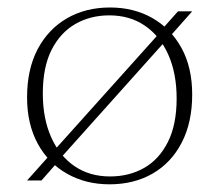

<svg xmlns="http://www.w3.org/2000/svg" viewBox="-20 -470 572 500"><path d="M50.5 0 109 -65.5 119.5 -76.5 394.5 -383 403.5 -395.5 443.5 -440.5H480.5L422.5 -375L411.5 -364L137 -57.5L127.5 -45L88 0ZM266.5 -10.5Q316.5 -10.5 355.5 -32.8Q394.5 -55 417.2 -100.2Q440 -145.5 440 -213.5Q440 -279 418.2 -327.8Q396.5 -376.5 357.2 -403.2Q318 -430 264.5 -430Q215.5 -430 176.2 -407.5Q137 -385 114.2 -340Q91.5 -295 91.5 -226.5Q91.5 -161.5 113.2 -112.8Q135 -64 174.2 -37.2Q213.5 -10.5 266.5 -10.5ZM265 10Q203.5 10 154.8 -17.5Q106 -45 78.2 -96Q50.5 -147 50.5 -216.5Q50.5 -289.5 78 -341.8Q105.5 -394 154.2 -422.2Q203 -450.5 266.5 -450.5Q328.5 -450.5 376.8 -423Q425 -395.5 452.8 -344.8Q480.5 -294 480.5 -224Q480.5 -151 453.2 -98.5Q426 -46 377.5 -18Q329 10 265 10Z"/></svg>

Font: Newsreader 16pt 16pt ExtraLight
Style: Regular
Weight: 250
Version: Version 1.003